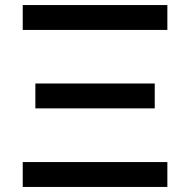

<svg xmlns="http://www.w3.org/2000/svg" viewBox="-20 -740 752 760"><path d="M70 -621.5V-720H642.5V-621.5ZM120 -311V-409.5H592.5V-311ZM70 0V-98.5H642.5V0Z"/></svg>

Font: Manrope KiralyPet SmBd KiralyPet
Style: Regular
Weight: 600
Designer: Mikhail Sharanda
Foundry: Mikhail Sharanda
Version: Version 4.502